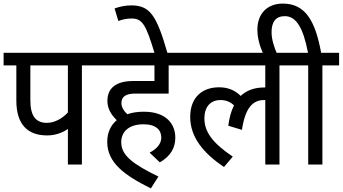

<svg xmlns="http://www.w3.org/2000/svg" viewBox="-20 -916 1908 1069"><path d="M436 -552H530V-622H0V-552H71V-356C71 -222 135 -162 242 -162C288 -162 328 -177 358 -198V0H436ZM358 -552V-290C328 -257 285 -232 241 -232C182 -232 149 -267 149 -357V-552Z M813 -66 870 -12C933 -49 956 -95 956 -150C956 -226 905 -294 781 -294C748 -294 717 -290 689 -280C670 -297 656 -319 656 -342C656 -377 680 -395 732 -395H919V-552H1012V-622H516V-552H840V-465H723C625 -465 578 -425 578 -354C578 -312 598 -278 630 -247C597 -219 577 -179 577 -126C577 -10 673 60 820 133L862 67C723 -1 655 -49 655 -124C655 -185 700 -224 779 -224C850 -224 878 -191 878 -150C878 -117 855 -88 813 -66Z M842 -615H914C852 -831 816 -886 710 -886C678 -886 645 -879 618 -869L639 -799C661 -808 688 -813 712 -813C773 -813 793 -779 842 -615Z M999 -552H1457V-429C1455 -429 1453 -429 1451 -429C1397 -429 1353 -413 1320 -382C1290 -412 1251 -430 1200 -430C1106 -430 1039 -374 1039 -265C1039 -152 1112 -64 1227 14L1276 -44C1166 -118 1118 -180 1118 -257C1118 -320 1151 -359 1208 -359C1239 -359 1264 -348 1283 -329C1267 -299 1257 -261 1251 -216L1327 -193C1346 -319 1389 -359 1451 -359C1453 -359 1455 -359 1457 -359V0H1536V-552H1629V-622H999Z M1775 -552H1868V-622H1768C1736 -798 1681 -896 1555 -896C1465 -896 1413 -837 1413 -751C1413 -708 1425 -661 1446 -615H1523C1505 -656 1492 -698 1492 -737C1492 -794 1515 -826 1566 -826C1629 -826 1668 -762 1695 -622H1616V-552H1696V0H1775Z"/></svg>

Font: Noto Sans Devanagari SemiCondensed
Style: Regular
Weight: 400
Width: 4
Designer: Jelle Bosma - Monotype Design Team
Foundry: Monotype Imaging Inc.
Version: Version 2.004